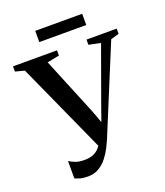

<svg xmlns="http://www.w3.org/2000/svg" viewBox="-177 -1003 970 1126"><g transform="rotate(-20 307.5 -440.0)"><path d="M176 14.5Q147.5 14.5 128.8 9Q110 3.5 96.5 -2.5V-111Q110.5 -101.5 133.2 -92.5Q156 -83.5 191 -83.5Q221 -83.5 243.5 -92.2Q266 -101 282.2 -118.8Q298.5 -136.5 309 -163L304 -113L40.5 -695.5L-16.5 -710.5V-743H258V-710.5L182.5 -695.5L331.5 -332.5L371 -224L346 -222.5L384.5 -332.5L515.5 -695.5L442 -710.5V-743H630.5V-710.5L579 -695.5L356 -155Q346.5 -132.5 331.8 -103.5Q317 -74.5 296 -47.8Q275 -21 245.5 -3.2Q216 14.5 176 14.5ZM470 -894V-824H177V-894Z"/></g></svg>

Font: Merriweather 96pt SemiBold
Style: Regular
Weight: 600
Version: Version 2.100